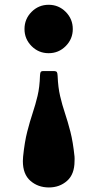

<svg xmlns="http://www.w3.org/2000/svg" viewBox="-20 -558 418 823"><path d="M292 -433.5Q292 -391 261.8 -360.5Q231.5 -330 188.5 -330Q145.5 -330 115.2 -360.5Q85 -391 85 -433.5Q85 -476.5 115.2 -507Q145.5 -537.5 188.5 -537.5Q231.5 -537.5 261.8 -507Q292 -476.5 292 -433.5ZM79 113.5Q85.5 50 96.8 6.2Q108 -37.5 120 -73.5Q132 -109.5 141 -147Q150 -184.5 151.5 -235Q152 -244.5 154.2 -249Q156.5 -253.5 167.5 -253.5H208Q221 -253.5 223.8 -249Q226.5 -244.5 227 -232.5Q229 -183 237.8 -145.8Q246.5 -108.5 258.5 -72.8Q270.5 -37 281.8 6.8Q293 50.5 299.5 113.5Q300 118.5 299.8 123.2Q299.5 128 299.5 132.5Q299.5 189 267.5 217.2Q235.5 245.5 189.5 245.5Q143 245.5 110.5 217.2Q78 189 78 132.5Q78 123 79 113.5Z"/></svg>

Font: Besley* Narrow Heavy
Style: Regular
Weight: 800
Width: 4
Designer: Owen Earl
Foundry: indestructible type*
Version: Version 3.000; ttfautohint (v1.8.3)